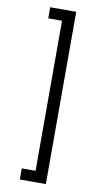

<svg xmlns="http://www.w3.org/2000/svg" viewBox="-99 -844 514 988"><g transform="rotate(10 158.0 -350.0)"><path d="M216 100H80V42H152V-742H80V-800H216Z"/></g></svg>

Font: Figtree Light
Style: Regular
Weight: 300
Designer: Erik Kennedy
Foundry: Erik Kennedy
Version: Version 2.001;gftools[0.9.30]